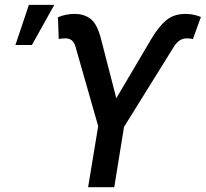

<svg xmlns="http://www.w3.org/2000/svg" viewBox="-20 -778 855 798"><path d="M346.2 0 388.1 -253.6 293.3 -585.6Q284.1 -618.6 251.4 -618.6Q244.7 -618.6 235.8 -617.7Q226.9 -616.8 224.1 -615.1L220.9 -706.3Q253.6 -720.2 289.8 -720.2Q330.3 -720.2 357.2 -698.9Q384.2 -677.6 399.5 -617.2L463.4 -369.7L608.7 -615.8Q638.8 -666.9 670.5 -693.5Q702.1 -720.2 751.1 -720.2Q784.4 -720.2 815 -707.4L781.6 -615.1Q778.8 -616.8 771.3 -617.7Q763.8 -618.6 756.4 -618.6Q725.1 -618.6 703.8 -585.6L495.4 -250.4L454.9 0ZM44 -590.9 100.1 -757.8H205.6L112.6 -590.9Z"/></svg>

Font: Inter UI Medium
Style: Italic
Weight: 500
Italic angle: 9.39999°
Designer: Rasmus Andersson
Foundry: rsms
Version: 3.2;8d6f07862